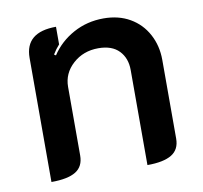

<svg xmlns="http://www.w3.org/2000/svg" viewBox="-64 -577 690 654"><g transform="rotate(-10 281.0 -250.0)"><path d="M63 -420Q63 -509 170 -509V-448Q158 -435 147 -417L153 -413Q182 -457 229.5 -483Q277 -509 334 -509Q386 -509 425 -486.5Q464 -464 485.5 -424Q507 -384 507 -335V-63Q507 -25 479 -8Q451 9 395 9V-320Q395 -361 370.5 -386.5Q346 -412 299 -412Q247 -412 211 -379.5Q175 -347 175 -300V-63Q175 -25 147.5 -8Q120 9 63 9Z"/></g></svg>

Font: K2D SemiBold
Style: Regular
Weight: 600
Designer: Katatrad Aksorn Co.,Ltd.
Foundry: Cadson Demak Co.,Ltd.
Version: Version 1.000; ttfautohint (v1.6)